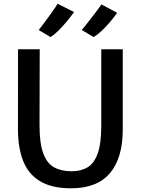

<svg xmlns="http://www.w3.org/2000/svg" viewBox="-20 -1009 760 1037"><path d="M363.5 8Q260 8 196.8 -30Q133.5 -68 105.2 -139.5Q77 -211 77 -311L77.5 -743H194.5L193.5 -333.5Q193.5 -234 213.8 -180Q234 -126 272.8 -105Q311.5 -84 367 -84Q417 -84 452.8 -105.2Q488.5 -126.5 507.8 -180.5Q527 -234.5 527 -333.5V-743H643V-309Q643 -156 574 -74Q505 8 363.5 8ZM253 -809 189 -847Q190.5 -848.5 201 -862.2Q211.5 -876 226.2 -895.8Q241 -915.5 255.5 -935.8Q270 -956 280 -971Q290 -986 291 -989L380 -944Q360.5 -916.5 338 -889.8Q315.5 -863 293.5 -841.5Q271.5 -820 253 -809ZM485.5 -809 421.5 -847Q423.5 -848.5 434.2 -862Q445 -875.5 460.2 -895Q475.5 -914.5 490.5 -934.2Q505.5 -954 516 -968.2Q526.5 -982.5 527.5 -985.5L612.5 -940Q595 -914.5 572.8 -888.5Q550.5 -862.5 527.8 -841.2Q505 -820 485.5 -809Z"/></svg>

Font: Tracken
Style: Regular
Weight: 400
Designer: Eben Sorkin
Foundry: Eben Sorkin
Version: Version 2.001